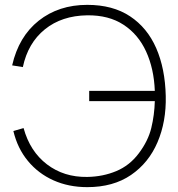

<svg xmlns="http://www.w3.org/2000/svg" viewBox="-20 -755 732 790"><path d="M339 15Q262.5 15 200 -13Q137.5 -41 94.8 -92.8Q52 -144.5 35 -216L77 -228Q103.5 -132 173.2 -78.8Q243 -25.5 339 -27Q403.5 -28 458.5 -51Q513.5 -74 551 -124Q589.5 -175 602.5 -228.5Q615.5 -282 617 -339H347V-381H617Q613.5 -472.5 581.2 -543Q549 -613.5 488.2 -653.2Q427.5 -693 339 -692Q234 -690.5 164.5 -634.2Q95 -578 74 -479L30 -486Q57 -604.5 139.2 -669.8Q221.5 -735 339 -735Q444 -735 515 -688Q586 -641 622.8 -556.8Q659.5 -472.5 662 -360Q664.5 -255 628.2 -170Q592 -85 519 -35Q446 15 339 15Z"/></svg>

Font: Manrope ExtraLight
Style: Regular
Weight: 200
Designer: Mikhail Sharanda
Foundry: Mikhail Sharanda
Version: Version 4.505